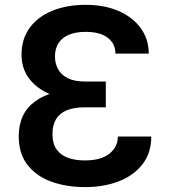

<svg xmlns="http://www.w3.org/2000/svg" viewBox="-20 -757 697 787"><path d="M413.7 -348H311.8Q240.8 -348 185.7 -370.7Q130.7 -393.5 99.4 -435Q68.2 -476.6 68.2 -532.7Q68.2 -596.9 101.6 -642.8Q134.9 -688.6 194.4 -712.9Q253.9 -737.2 332 -737.2Q407 -737.2 465 -712.4Q523.1 -687.5 556.3 -642.4Q589.5 -597.3 589.8 -537.3H453.1Q453.1 -578.1 421.5 -602.3Q389.9 -626.4 331.7 -626.4Q289.8 -626.4 261.7 -614.3Q233.7 -602.3 219.5 -579.7Q205.3 -557.2 205.3 -525.6Q205.3 -497.2 217.9 -473.9Q230.5 -450.6 257.3 -436.8Q284.1 -422.9 327.8 -422.9H413.7ZM311.8 -390.6H413.7V-317.1H327.8Q283 -317.1 253.6 -304.9Q224.1 -292.6 209.5 -268.1Q195 -243.6 195 -207.4Q195 -168.3 211.8 -144.7Q228.7 -121.1 258.3 -110.3Q288 -99.4 326.7 -99.4Q394.9 -99.4 429 -127.5Q463.1 -155.5 463.1 -197.4H600.1Q600.1 -129.6 563.7 -83.3Q527.3 -36.9 466.1 -13.5Q404.8 9.9 329.9 9.9Q251.1 9.9 189.5 -12.8Q127.8 -35.5 92.3 -81.7Q56.8 -127.8 56.8 -198.2Q56.8 -293 124.3 -341.8Q191.8 -390.6 311.8 -390.6Z"/></svg>

Font: InterMG SemiBold
Style: Regular
Weight: 600
Designer: Rasmus Andersson
Foundry: rsms
Version: Version 3.019;December 26, 2023;FontCreator 15.0.0.2955 64-b